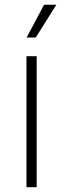

<svg xmlns="http://www.w3.org/2000/svg" viewBox="-20 -780 263 800"><path d="M90.3 0V-545.9H132.8V0ZM90.8 -623.5 163.6 -760.3H214.8L128.9 -623.5Z"/></svg>

Font: Inter Extra Light
Style: Regular
Weight: 200
Designer: Rasmus Andersson
Foundry: rsms
Version: Version 4.000;git-3c8e0fc